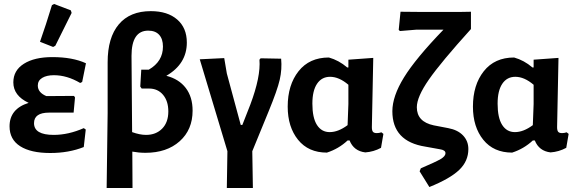

<svg xmlns="http://www.w3.org/2000/svg" viewBox="-20 -760 2904 965"><path d="M241 -734 252 -740 336 -708 340 -695Q311 -636 258 -530L247 -524L181 -550Q211 -635 241 -734ZM232 9Q135 9 81.5 -25Q28 -59 28 -125Q28 -213 124 -243Q47 -279 47 -346Q47 -406 100 -439.5Q153 -473 243 -473Q345 -473 412 -442L393 -348L383 -343Q317 -382 251 -382Q214 -382 192 -368.5Q170 -355 170 -330Q170 -295 213 -277L352 -278L357 -270L350 -194H227Q151 -194 151 -141Q151 -82 250 -82Q324 -82 401 -116L411 -109L401 -21Q326 9 232 9Z M516 185 521 -192V-447Q521 -571 577 -637.5Q633 -704 738 -704Q822 -704 870.5 -662Q919 -620 919 -546Q919 -439 816 -379Q879 -363 913.5 -318Q948 -273 948 -204Q948 -108 883 -50Q818 8 711 8Q678 8 645 2L646 185ZM641 -479 644 -96Q683 -82 714 -82Q764 -82 795 -113.5Q826 -145 826 -200Q826 -252 799.5 -283.5Q773 -315 729 -315H692L685 -325L690 -410H728Q799 -451 799 -526Q799 -564 780 -585Q761 -606 725 -606Q641 -606 641 -479Z M1120 185 1123 0 984 -462 1107 -468 1120 -391 1190 -132H1198L1238 -234Q1291 -375 1284 -460L1290 -467L1393 -465Q1398 -412 1386 -359.5Q1374 -307 1330 -200L1248 0L1251 185Z M1623 7Q1530 7 1478 -57.5Q1426 -122 1426 -224Q1426 -333 1480.5 -402Q1535 -471 1633 -471Q1683 -457 1725 -421H1731V-460L1856 -469L1849 -121Q1849 -104 1854.5 -97.5Q1860 -91 1874 -91Q1885 -91 1897 -95L1907 -87L1895 -17Q1858 3 1816 6Q1758 -1 1737 -54H1727Q1682 -12 1623 7ZM1550 -239Q1550 -168 1573 -132Q1596 -96 1637 -96Q1680 -96 1727 -131L1731 -237V-334Q1684 -374 1639 -374Q1597 -374 1573.5 -339Q1550 -304 1550 -239Z M2138 180 2089 101 2095 86Q2172 53 2195.5 39Q2219 25 2219 10Q2219 -6 2190 -10L2118 -23Q1952 -49 1952 -201Q1952 -276 2010.5 -371Q2069 -466 2209 -611H2074L1990 -604L1984 -610L1993 -701L2096 -700H2291L2347 -701V-614Q2196 -447 2135.5 -360Q2075 -273 2075 -221Q2075 -148 2160 -130L2233 -116Q2281 -107 2307.5 -79Q2334 -51 2334 -11Q2334 50 2288 94Q2242 138 2138 180Z M2554 7Q2461 7 2409 -57.5Q2357 -122 2357 -224Q2357 -333 2411.5 -402Q2466 -471 2564 -471Q2614 -457 2656 -421H2662V-460L2787 -469L2780 -121Q2780 -104 2785.5 -97.5Q2791 -91 2805 -91Q2816 -91 2828 -95L2838 -87L2826 -17Q2789 3 2747 6Q2689 -1 2668 -54H2658Q2613 -12 2554 7ZM2481 -239Q2481 -168 2504 -132Q2527 -96 2568 -96Q2611 -96 2658 -131L2662 -237V-334Q2615 -374 2570 -374Q2528 -374 2504.5 -339Q2481 -304 2481 -239Z"/></svg>

Font: Alegreya Sans
Style: Bold
Weight: 700
Designer: Juan Pablo del Peral
Foundry: Huerta Tipografica
Version: Version 2.007